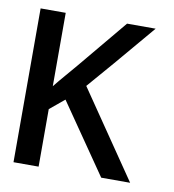

<svg xmlns="http://www.w3.org/2000/svg" viewBox="-62 -540 538 595"><g transform="rotate(10 207.0 -243.0)"><path d="M386 -1H295L144 -220L98 -182V-1H19V-485H98V-254Q114 -274 130 -292.5Q146 -311 162 -330L291 -485H381Q318 -410 273 -357.5Q228 -305 200 -273Z"/></g></svg>

Font: Shorif Bongobondhu UNICODE
Style: Bold
Weight: 700
Designer: Shorif Uddin Shishir, Shorif art & Design, e-mail : shorifart@gmail.com, facebook : Shorif2001
Foundry: Lipighor Font Foundry
Version: Designed By Shorif Uddin Shishir | Build By Niladri